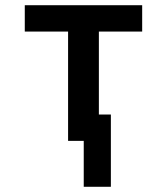

<svg xmlns="http://www.w3.org/2000/svg" viewBox="-20 -540 640 736"><path d="M405 176H301V0H241V-419H75V-520H525V-419H359V-101H405Z"/></svg>

Font: R Plex Mono
Style: Bold
Weight: 700
Monospace: yes
Designer: Belleve Invis
Foundry: Belleve Invis
Version: Version 31.8.0